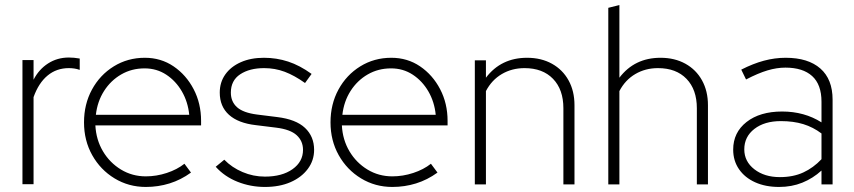

<svg xmlns="http://www.w3.org/2000/svg" viewBox="-20 -731 3386 761"><path d="M69 -1V-493H113V-415Q134 -456 170.5 -479.5Q207 -503 253 -503Q273 -503 296 -499V-454Q285 -458 274 -459.5Q263 -461 253 -461Q204 -461 168.5 -431.5Q133 -402 113 -346V-1Z M558 10Q490 10 434 -24Q378 -58 345.5 -116Q313 -174 313 -246Q313 -318 344.5 -376Q376 -434 431 -468Q486 -502 554 -502Q618 -502 668 -468Q718 -434 747.5 -377.5Q777 -321 777 -252V-234H358Q361 -177 388 -131.5Q415 -86 459.5 -59Q504 -32 558 -32Q600 -32 641 -45.5Q682 -59 711 -82L737 -47Q697 -18 652 -4Q607 10 558 10ZM360 -276H730Q725 -327 701 -368.5Q677 -410 639 -435Q601 -460 553 -460Q502 -460 460.5 -436Q419 -412 392.5 -370.5Q366 -329 360 -276Z M1030 10Q973 10 921.5 -10.5Q870 -31 835 -70L869 -98Q899 -67 941.5 -49Q984 -31 1030 -31Q1098 -31 1139.5 -60.5Q1181 -90 1181 -137Q1181 -172 1156 -195Q1131 -218 1075 -225L994 -235Q924 -243 887.5 -276Q851 -309 851 -364Q851 -405 873 -436Q895 -467 934.5 -484.5Q974 -502 1026 -502Q1076 -502 1122 -487Q1168 -472 1215 -438L1189 -402Q1147 -432 1108.5 -446.5Q1070 -461 1027 -461Q969 -461 932 -436.5Q895 -412 895 -364Q895 -328 919.5 -306Q944 -284 999 -277L1079 -267Q1153 -258 1189 -224Q1225 -190 1225 -137Q1225 -95 1200 -61.5Q1175 -28 1131.5 -9Q1088 10 1030 10Z M1535 10Q1467 10 1411 -24Q1355 -58 1322.5 -116Q1290 -174 1290 -246Q1290 -318 1321.5 -376Q1353 -434 1408 -468Q1463 -502 1531 -502Q1595 -502 1645 -468Q1695 -434 1724.5 -377.5Q1754 -321 1754 -252V-234H1335Q1338 -177 1365 -131.5Q1392 -86 1436.5 -59Q1481 -32 1535 -32Q1577 -32 1618 -45.5Q1659 -59 1688 -82L1714 -47Q1674 -18 1629 -4Q1584 10 1535 10ZM1337 -276H1707Q1702 -327 1678 -368.5Q1654 -410 1616 -435Q1578 -460 1530 -460Q1479 -460 1437.5 -436Q1396 -412 1369.5 -370.5Q1343 -329 1337 -276Z M1862 0V-492H1906V-423Q1966 -502 2069 -502Q2125 -502 2167.5 -478.5Q2210 -455 2233.5 -412.5Q2257 -370 2257 -314V0H2213V-302Q2213 -376 2172 -418.5Q2131 -461 2059 -461Q2009 -461 1969 -437.5Q1929 -414 1906 -370V0Z M2391 0V-700L2435 -711V-423Q2495 -502 2598 -502Q2654 -502 2696.5 -478.5Q2739 -455 2762.5 -412.5Q2786 -370 2786 -314V0H2742V-302Q2742 -376 2701 -418.5Q2660 -461 2588 -461Q2538 -461 2498 -437.5Q2458 -414 2435 -370V0Z M3068 10Q3014 10 2973 -8.5Q2932 -27 2909 -60.5Q2886 -94 2886 -138Q2886 -206 2939 -247.5Q2992 -289 3080 -289Q3168 -289 3236 -246V-328Q3236 -396 3199 -429.5Q3162 -463 3093 -463Q3059 -463 3022 -452Q2985 -441 2937 -416L2918 -455Q2965 -479 3008 -490.5Q3051 -502 3094 -502Q3183 -502 3231.5 -459.5Q3280 -417 3280 -336V0H3236V-55Q3202 -24 3160 -7Q3118 10 3068 10ZM2930 -139Q2930 -91 2970 -60Q3010 -29 3071 -29Q3124 -29 3164 -47.5Q3204 -66 3236 -100V-202Q3203 -227 3164 -239Q3125 -251 3075 -251Q3010 -251 2970 -220Q2930 -189 2930 -139Z"/></svg>

Font: Red Hat Display
Style: Regular
Weight: 300
Designer: Pentagram, MCKL
Foundry: Pentagram, MCKL
Version: Version 1.023